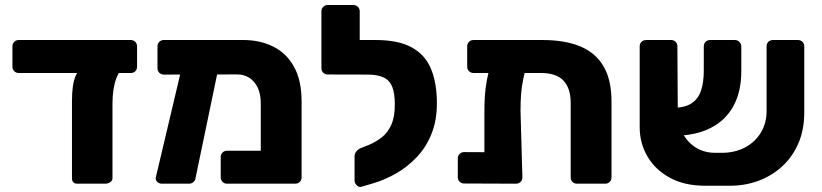

<svg xmlns="http://www.w3.org/2000/svg" viewBox="-20 -730 3267 763"><path d="M288 0Q266 0 266 -22V-328.8Q266 -392.6 279.7 -426.6Q293.4 -460.5 322.9 -460.5H483Q458 -460.5 442.5 -419.3Q427 -378.1 427 -318.1V-22Q427 -12 417.9 -6Q408.7 0 398.7 0ZM54.5 -439.9Q43.9 -439.9 36.6 -447.1Q29.4 -454.4 29.4 -465V-545.9Q29.4 -556.5 36.6 -563.8Q43.9 -571 54.5 -571H499.6Q510.2 -571 517.5 -563.8Q524.7 -556.5 524.7 -545.9V-465Q524.7 -455 518.1 -447.4Q511.5 -439.9 499.6 -439.9Z M922.1 -434.3 631 -433.6Q620.4 -433.6 613.1 -440.9Q605.9 -448.1 605.9 -458.8V-545.9Q605.9 -556.5 613.1 -563.8Q620.4 -571 631 -571H946.5Q1012.7 -571 1065.4 -545.1Q1118 -519.1 1148.2 -465.1Q1178.5 -411 1178.5 -327V-25.1Q1178.5 -14.5 1171.2 -7.2Q1164 0 1153.4 0H882.2Q871.6 0 864.4 -7.2Q857.1 -14.5 857.1 -25.1V-106Q857.1 -116.6 864.4 -123.9Q871.6 -131.1 882.2 -131.1H1016.3V-318.9Q1016.3 -355.9 1004.1 -381.7Q991.9 -407.5 970.7 -420.9Q949.5 -434.3 922.1 -434.3ZM622.9 0Q612.6 0 604.8 -7.4Q597 -14.9 599.3 -25.5L704.6 -470.8Q707.2 -481.4 713.9 -488.3Q720.6 -495.1 730.9 -494.4L825.4 -493.3Q836 -492.9 843.8 -483.7Q851.6 -474.5 849 -464.3L757.7 -25.5Q757.4 -14.9 749.6 -7.4Q741.7 0 731.5 0Z M1415.5 12.4Q1405.9 14.7 1397.4 6.1Q1389 -2.6 1389 -13.2V-109.5Q1389 -119.4 1396.2 -128.4Q1403.4 -137.4 1413.8 -141.4L1446 -154.2Q1474.1 -166 1497.6 -184.6Q1521.1 -203.1 1535.1 -234.3Q1549 -265.5 1549 -314.6Q1549 -358 1539.1 -384Q1529.3 -410 1505.4 -421.8Q1481.5 -433.6 1439.2 -433.6H1415.9Q1405.9 -433.6 1398.3 -440.9Q1390.7 -448.1 1390.7 -458.8V-547.1Q1390.7 -557.1 1398.3 -564.1Q1405.9 -571 1415.9 -571H1472.4Q1561.9 -571 1615.2 -542.3Q1668.6 -513.5 1692.4 -457.4Q1716.2 -401.3 1716.2 -318.9Q1716.2 -251.4 1694.8 -198.1Q1673.4 -144.7 1636.3 -105.6Q1599.2 -66.4 1552.9 -40.1Q1506.6 -13.9 1456.3 0.5ZM1451 -433.6 1282.4 -434Q1271.8 -434 1264.5 -441.1Q1257.3 -448.1 1257.3 -458.8V-684.9Q1257.3 -695.5 1264.5 -702.8Q1271.8 -710 1282.4 -710H1384.4Q1395 -710 1402.2 -702.8Q1409.5 -695.5 1409.5 -684.9V-571H1452.1Z M1861.8 -439.9Q1851.1 -439.9 1843.9 -447.1Q1836.6 -454.4 1836.6 -465V-545.9Q1836.6 -556.5 1843.9 -563.8Q1851.1 -571 1861.8 -571H2135.6Q2225.6 -571 2286.7 -545.3Q2347.7 -519.6 2378.9 -465.7Q2410.1 -411.9 2410.1 -326.4V-25.1Q2410.1 -14.5 2402.9 -7.2Q2395.6 0 2385 0H2273Q2262.4 0 2255.1 -6.9Q2247.9 -13.9 2247.9 -24.5V-321.4Q2247.9 -378.9 2219.4 -409.4Q2191 -439.9 2130 -439.9ZM1986.1 -508.6H2030.6Q2058.1 -508.6 2068.5 -497.9Q2078.9 -487.3 2074.5 -474.8Q2065 -443.1 2059.1 -414.4Q2053.1 -385.8 2050.8 -355.9Q2048.5 -326 2048.5 -288.9L2056 -25.1Q2056 -14.5 2048.7 -7.2Q2041.5 0 2030.9 0L1824.4 -0.8Q1813.8 -0.8 1806.5 -8Q1799.3 -15.2 1799.3 -25.9V-100.5Q1799.3 -111.1 1806.5 -118.4Q1813.8 -125.6 1824.4 -125.6L1905 -125.2V-287Q1905 -319.5 1906.9 -349.4Q1908.9 -379.4 1914.5 -410.1Q1920.1 -440.9 1931.1 -475.1Q1936.2 -488.9 1947.7 -498.8Q1959.2 -508.6 1986.1 -508.6Z M2846.1 -122.7Q2899.5 -122.4 2940.1 -143.7Q2980.6 -165.1 3003.5 -202.9Q3026.4 -240.7 3026.4 -288.2V-546.5Q3026.4 -557.1 3033.6 -564.1Q3040.9 -571 3051.5 -571H3151Q3161.6 -571 3168.9 -563.8Q3176.1 -556.5 3176.1 -545.9V-282.5Q3176.1 -215.1 3153.1 -161.2Q3130 -107.2 3088.7 -69.2Q3047.5 -31.2 2993.2 -11.2Q2938.9 8.9 2875.7 8.1H2781.9Q2700.7 8.1 2642.5 -23.4Q2584.3 -54.9 2553.2 -107.8Q2522.1 -160.8 2522.1 -224.5V-545.9Q2522.1 -556.5 2529.4 -563.8Q2536.6 -571 2547.3 -571H2646.7Q2657.4 -571 2664.6 -564.1Q2671.9 -557.1 2671.9 -546.5L2673.4 -297.1Q2673.4 -213.2 2715.7 -168Q2758.1 -122.7 2821.7 -122.7ZM2656.4 -190.8 2655.9 -301.5Q2702.7 -302.2 2729 -319.9Q2755.2 -337.6 2766 -370.6Q2776.8 -403.5 2776.8 -449.2V-544.6Q2776.8 -556.5 2784 -563.8Q2791.3 -571 2801.9 -571H2900.7Q2911.4 -571 2918.6 -563.1Q2925.9 -555.3 2925.9 -544.6V-447.4Q2925.9 -365.6 2894.4 -308.3Q2863 -251 2802.7 -220.7Q2742.5 -190.4 2656.4 -190.8Z"/></svg>

Font: Rubik Light
Style: Regular
Weight: 300
Designer: Hubert and Fischer
Foundry: Hubert and Fischer
Version: Version 2.300;gftools[0.9.30]